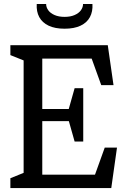

<svg xmlns="http://www.w3.org/2000/svg" viewBox="-20 -961 660 981"><path d="M33 -50.5 120.7 -85.8 100.7 -47.2V-675.3L116 -646.2L33 -679.5V-730H530.7L560 -526H497.3L440.5 -683.5L474.3 -661.7H180.3L196 -680.2V-390.5L167.7 -404H355.2L326.8 -388.3L361.3 -510.5H405.3V-237.7H361.3L326.8 -359.8L358 -342H167.7L196 -359.5V-48.3L167.7 -68.5H492.2L458.5 -49.5L515.2 -207H577.8L548.5 0H33ZM167.7 -940.7H215.7Q215.7 -923.5 226.7 -908.4Q237.7 -893.3 259 -884.1Q280.3 -874.8 310 -874.8Q339.7 -874.8 361 -884.1Q382.3 -893.3 393.3 -908.4Q404.3 -923.5 404.3 -940.7H452.3Q454.7 -902 439.4 -873.6Q424.2 -845.2 391.6 -829.8Q359 -814.3 310 -814.3Q261 -814.3 228.4 -829.8Q195.8 -845.2 180.6 -873.6Q165.3 -902 167.7 -940.7Z"/></svg>

Font: Monaspace Xenon Var
Style: Regular
Weight: 400
Designer: Riley Cran and the Lettermatic Team
Version: Version 1.000 (Monaspace Xenon Var)